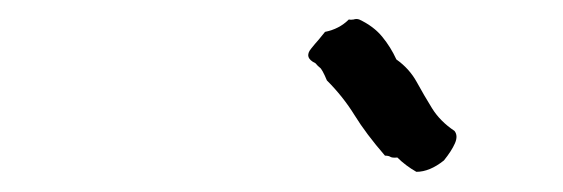

<svg xmlns="http://www.w3.org/2000/svg" viewBox="-20 -771 578 197"><path d="M337.9 -751Q339.8 -750.5 342.8 -751Q345.7 -752 348.6 -751Q363.3 -744.1 372.1 -733.4Q380.9 -722.7 386.7 -710Q399.9 -700.7 407.5 -687Q415 -673.3 423.3 -659.9Q431.6 -646.5 446.3 -636.7Q450.2 -631.8 446.8 -624Q443.4 -616.2 435.5 -606.4Q420.9 -594.7 407.2 -594.7Q396 -601.1 387.7 -609.4Q382.8 -608.9 380.9 -609.9Q378.9 -611.3 375 -611.3Q355.5 -633.8 343.8 -652.8Q332 -671.9 315.4 -688.5Q310.5 -700.2 308.1 -701.7Q306.2 -703.1 303.7 -706.1Q291.5 -711.9 299.3 -721.2Q303.2 -726.1 306.9 -730.2Q310.5 -734.4 313.5 -738.3Q328.1 -741.2 337.9 -751Z"/></svg>

Font: Taprom
Style: Regular
Weight: 400
Designer: Danh Hong
Version: Version 8.002; ttfautohint (v1.8.3)